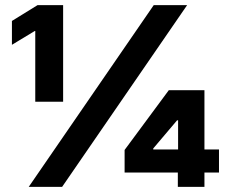

<svg xmlns="http://www.w3.org/2000/svg" viewBox="-20 -727 892 747"><path d="M578.1 -707H708L221.7 0H91.8ZM117.2 -606.4H115.2L26.4 -552.7V-645.5L126 -707H225.6V-331.1H117.2ZM464.8 -143.6 636.7 -376H775.4V-145.5H832V-55.7H775.4V0H671.9V-55.7H464.8ZM672.9 -145.5V-258.8H668.9L576.2 -149.4V-145.5Z"/></svg>

Font: Pretendard Std Black
Style: Regular
Weight: 900
Designer: Base glyphs from Inter by Rasmus Andersson; Hangeul glyphs from Noto Sans CJK(Source Han Sans) by Jang Soo-young and Kan
Foundry: Kil Hyung-jin
Version: Version 1.309